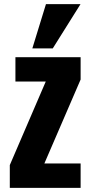

<svg xmlns="http://www.w3.org/2000/svg" viewBox="-20 -916 437 936"><path d="M27.8 0V-111.3L203.1 -518.6H55.2V-637.2H373V-528.3L196.3 -119.1H373V0ZM137.7 -680.2 204.1 -896H372.6L237.3 -680.2Z"/></svg>

Font: Oswald-Bold
Style: Bold
Weight: 700
Designer: vernon adams
Foundry: vernon adams
Version: Version 2.002; ttfautohint (v0.92.18-e454-dirty) -l 8 -r 50 